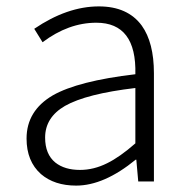

<svg xmlns="http://www.w3.org/2000/svg" viewBox="-20 -567 587 600"><path d="M218 13Q150 13 108 -23Q63 -63 63 -134Q63 -221 145 -269Q224 -314 403 -335Q407 -496 281 -496Q194 -496 113 -435L87 -477Q190 -547 289 -547Q379 -547 423 -487Q461 -434 461 -338V-169V0H412L406 -68H404Q305 13 218 13ZM230 -36Q273 -36 315 -57Q354 -76 403 -119V-205V-292Q250 -274 183 -236Q121 -200 121 -137Q121 -85 153 -59Q182 -36 230 -36Z"/></svg>

Font: GenSekiGothic TW L
Style: Regular
Weight: 300
Version: Version 1.501;PS 1;hotconv 16.6.51;makeotf.lib2.5.65220